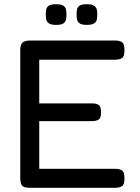

<svg xmlns="http://www.w3.org/2000/svg" viewBox="-20 -880 663 910"><path d="M121 10Q91 10 83.5 -2Q76 -14 76 -36V-643Q76 -668 86.5 -678Q97 -688 124 -688H526Q547 -688 558.5 -680Q570 -672 570 -642Q570 -612 558 -604.5Q546 -597 525 -597H166V-390H416Q437 -390 448 -382.5Q459 -375 459 -347Q459 -320 447.5 -313Q436 -306 414 -306H166V-80H526Q547 -80 558.5 -72Q570 -64 570 -35Q570 -5 558 2.5Q546 10 525 10ZM392 -762Q367 -762 357 -769.5Q347 -777 345 -788Q343 -799 343 -812Q343 -824 345 -835Q347 -846 357 -853Q367 -860 392 -860Q416 -860 426.5 -852.5Q437 -845 439 -834Q441 -823 441 -811Q441 -799 439 -788Q437 -777 426.5 -769.5Q416 -762 392 -762ZM246 -762Q222 -762 211.5 -769.5Q201 -777 199 -788Q197 -799 197 -812Q197 -824 199 -835Q201 -846 211.5 -853Q222 -860 247 -860Q271 -860 281 -852.5Q291 -845 293 -834Q295 -823 295 -811Q295 -799 293 -788Q291 -777 281 -769.5Q271 -762 246 -762Z"/></svg>

Font: Fredoka
Style: Regular
Weight: 400
Designer: Ben Nathan
Foundry: Milena B. Brandão, Ben Nathan
Version: Version 2.001